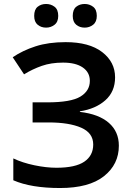

<svg xmlns="http://www.w3.org/2000/svg" viewBox="-20 -936 665 966"><path d="M559 -547Q559 -475 510 -431.5Q461 -388 382 -376V-373Q477 -362 527.5 -318Q578 -274 578 -203Q578 -109 503 -49.5Q428 10 282 10Q136 10 47 -29V-139Q93 -117 153 -104.5Q213 -92 264 -92Q359 -92 404 -122.5Q449 -153 449 -209Q449 -267 388.5 -293.5Q328 -320 224 -320H144V-421H217Q337 -421 384.5 -450Q432 -479 432 -529Q432 -572 396.5 -596.5Q361 -621 297 -621Q237 -621 190 -604.5Q143 -588 101 -562L44 -648Q94 -682 159 -703Q224 -724 310 -724Q429 -724 494 -674Q559 -624 559 -547ZM152 -856Q152 -888 169.5 -902Q187 -916 212 -916Q236 -916 254.5 -902Q273 -888 273 -856Q273 -826 254.5 -811.5Q236 -797 212 -797Q187 -797 169.5 -811.5Q152 -826 152 -856ZM346 -856Q346 -888 363.5 -902Q381 -916 406 -916Q430 -916 448.5 -902Q467 -888 467 -856Q467 -826 448.5 -811.5Q430 -797 406 -797Q381 -797 363.5 -811.5Q346 -826 346 -856Z"/></svg>

Font: Noto Sans SemiBold
Style: Regular
Weight: 600
Designer: Monotype Design Team
Foundry: Monotype Imaging Inc.
Version: Version 2.007